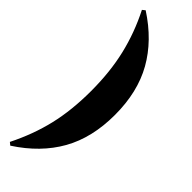

<svg xmlns="http://www.w3.org/2000/svg" viewBox="-329 -808 991 991"><g transform="rotate(45 167.0 -312.0)"><path d="M304.7 -312Q304.7 -145.5 236.8 -25.1Q168.9 95.2 34.7 182.1L19.5 169.9Q76.7 55.7 103.5 -58.3Q130.4 -172.4 130.4 -312Q130.4 -451.2 103 -567.1Q75.7 -683.1 19.5 -793.9L34.7 -806.2Q168.9 -719.2 236.8 -598.9Q304.7 -478.5 304.7 -312Z"/></g></svg>

Font: TypoPRO Playfair Display SC
Style: Regular
Weight: 900
Designer: Claus Eggers Sørensen
Foundry: Claus Eggers Sørensen
Version: Version 1.004;PS 001.004;hotconv 1.0.70;makeotf.lib2.5.58329